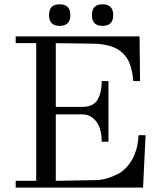

<svg xmlns="http://www.w3.org/2000/svg" viewBox="-20 -855 738 875"><path d="M643.4 -238.9 632 0H51.4V-30.9H145.1V-658.3H51.4V-689.1H616L618.3 -485.7H587.4Q584 -528 573.1 -559.4Q562.3 -590.9 540.6 -612Q518.9 -633.1 485.7 -644Q452.6 -654.9 404.6 -656L234.3 -658.3V-368H355.4Q398.9 -368 419.4 -393.1Q443.4 -425.1 443.4 -485.7H474.3V-209.1H443.4Q443.4 -269.7 418.3 -301.7Q393.1 -333.7 355.4 -333.7H234.3V-30.9L420.6 -34.3Q449.1 -34.3 488 -49.1Q528 -64 547.4 -83.4Q606.9 -139.4 611.4 -238.9ZM496 -786.3Q496 -737.1 446.9 -737.1Q398.9 -737.1 398.9 -786.3Q398.9 -835.4 446.9 -835.4Q496 -835.4 496 -786.3ZM300.6 -786.3Q300.6 -737.1 251.4 -737.1Q203.4 -737.1 203.4 -786.3Q203.4 -835.4 251.4 -835.4Q300.6 -835.4 300.6 -786.3Z"/></svg>

Font: t
Style: Regular
Weight: 400
Designer: Takis Katsoulidis and George D. Matthiopoulos
Foundry: Takis Katsoulidis and George D. Matthiopoulos
Version: Version 1.0 ; ttfautohint (v1.8.1)